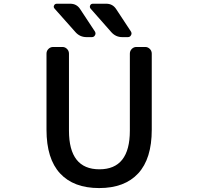

<svg xmlns="http://www.w3.org/2000/svg" viewBox="-20 -1001 1040 1010"><path d="M308.6 -753.9Q322.3 -753.9 332.5 -743.7Q342.8 -733.4 342.8 -718.8V-313.5Q342.8 -110.4 502.9 -110.4Q663.1 -110.4 663.1 -313.5V-718.8Q663.1 -733.4 673.3 -743.7Q683.6 -753.9 697.3 -753.9H744.1Q757.8 -753.9 768.1 -743.7Q778.3 -733.4 778.3 -718.8V-318.4Q778.3 -166 707 -88.9Q635.7 -11.7 501.5 -11.7Q367.2 -11.7 295.9 -88.9Q224.6 -166 224.6 -318.4V-718.8Q224.6 -733.4 234.9 -743.7Q245.1 -753.9 259.8 -753.9ZM539.1 -981.4Q573.2 -981.4 591.8 -952.1L668.9 -835Q671.9 -830.1 671.9 -824.2Q671.9 -820.3 668.9 -815.4Q664.1 -805.7 652.3 -805.7H623Q588.9 -805.7 565.4 -832L457 -955.1Q450.2 -962.9 454.1 -972.2Q458 -981.4 468.8 -981.4ZM349.6 -981.4Q383.8 -981.4 402.3 -952.1L479.5 -835Q482.4 -830.1 482.4 -824.2Q482.4 -820.3 479.5 -815.4Q474.6 -805.7 462.9 -805.7H435.5Q400.4 -805.7 377 -832L267.6 -955.1Q262.7 -960 262.7 -965.8Q262.7 -968.8 264.6 -972.7Q268.6 -981.4 279.3 -981.4Z"/></svg>

Font: Gen Jyuu Gothic L Monospace Medium
Style: Regular
Weight: 500
Designer: [Source Han Sans]
Ryoko NISHIZUKA  (kana & ideographs); Paul D. Hunt (Latin, Greek & Cyrillic); Wenlong ZHANG  (bopomofo
Version: Version 1.002.20150607